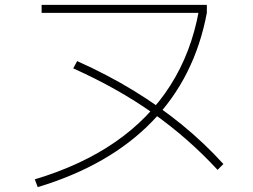

<svg xmlns="http://www.w3.org/2000/svg" viewBox="-20 -745 1040 789"><path d="M123 -8Q316 -66 455 -162.5Q594 -259 680 -394Q766 -529 797 -700L810 -692H151V-725H830V-692Q780 -426 605 -245.5Q430 -65 135 24ZM874 -47Q754 -177 609 -279.5Q464 -382 281 -464L297 -494Q422 -438 528.5 -373Q635 -308 727 -233Q819 -158 898 -71Z"/></svg>

Font: M PLUS 1 Code ExtraLight
Style: Regular
Weight: 250
Designer: Coji Morishita
Foundry: UNDERFOREST DESIGN
Version: Version 1.002